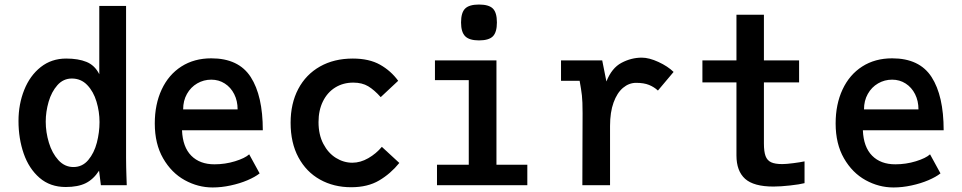

<svg xmlns="http://www.w3.org/2000/svg" viewBox="-20 -816 4240 846"><path d="M61.5 -283Q61.5 -357 86.8 -420Q112 -483 159.5 -520.5Q207 -558 271.5 -558Q325 -558 361.2 -543.2Q397.5 -528.5 417.5 -489V-790H535.5V-120Q535.5 -102.5 536 -79.2Q536.5 -56 537 -43.5L538.5 0H424.5L416.5 -64Q391.5 -25.5 357.5 -8.8Q323.5 8 269.5 8Q201 8 154.2 -32.5Q107.5 -73 84.5 -139.2Q61.5 -205.5 61.5 -283ZM418.5 -278Q418.5 -324 405.2 -368.2Q392 -412.5 364.5 -441.2Q337 -470 296.5 -470Q259 -470 233 -440.8Q207 -411.5 194.2 -367.5Q181.5 -323.5 181.5 -280Q181.5 -233.5 195.5 -187.2Q209.5 -141 237.2 -110.5Q265 -80 303.5 -80Q343 -80 369 -111Q395 -142 406.8 -187.5Q418.5 -233 418.5 -278Z M662 -272Q662 -356.5 692.5 -421.8Q723 -487 779.2 -523Q835.5 -559 911 -559Q1031.5 -559 1084.8 -476.5Q1138 -394 1138 -242H782Q785 -168 822.8 -130Q860.5 -92 925 -92Q972 -92 1015.8 -105.5Q1059.5 -119 1078 -136L1124 -52Q1104.5 -36.5 1070.8 -22Q1037 -7.5 996.2 1.2Q955.5 10 917 10Q852.5 10 794 -22.2Q735.5 -54.5 698.8 -118.2Q662 -182 662 -272ZM1027 -334Q1027 -371.5 1012 -401.2Q997 -431 970.5 -448Q944 -465 911 -465Q877.5 -465 849 -448.5Q820.5 -432 803.8 -402.2Q787 -372.5 787 -334Z M1260.5 -275Q1260.5 -360 1294.2 -424Q1328 -488 1390 -523Q1452 -558 1534.5 -558Q1606.5 -558 1654.5 -531Q1702.5 -504 1734.5 -460L1657.5 -388Q1629.5 -419.5 1602.5 -435.8Q1575.5 -452 1536.5 -452Q1492 -452 1457.2 -430.5Q1422.5 -409 1403 -369.5Q1383.5 -330 1383.5 -278Q1383.5 -222.5 1404.8 -182Q1426 -141.5 1460.2 -120.2Q1494.5 -99 1532.5 -99Q1568 -99 1602.8 -119Q1637.5 -139 1662.5 -169L1739.5 -98Q1701 -50.5 1650.5 -20.8Q1600 9 1527.5 9Q1450.5 9 1390 -24.8Q1329.5 -58.5 1295 -122.5Q1260.5 -186.5 1260.5 -275Z M2011.5 -717Q2011.5 -760.5 2029.5 -778.2Q2047.5 -796 2090.5 -796Q2134 -796 2151.8 -778.2Q2169.5 -760.5 2169.5 -717Q2169.5 -674 2151.8 -656Q2134 -638 2090.5 -638Q2048 -638 2029.8 -656.2Q2011.5 -674.5 2011.5 -717ZM2167.5 -550V-90H2303.5V0H1905.5V-90H2045.5V-463H1896.5V-550Z M2546 0 2546.5 -175Q2547 -230.5 2547 -317Q2547 -370 2544 -395.8Q2541 -421.5 2534 -460H2452V-550H2633.5L2652 -457Q2675.5 -516.5 2718.5 -539.2Q2761.5 -562 2808 -562Q2840 -562 2881.2 -543Q2922.5 -524 2948 -499L2879 -417Q2862.5 -432.5 2839.8 -441.8Q2817 -451 2783 -451Q2751.5 -451 2725.2 -429Q2699 -407 2683.5 -364.2Q2668 -321.5 2668 -261V0Z M3225 -131V-453H3075V-550H3225V-751H3346V-550H3501V-453H3346V-184Q3346 -148 3353.2 -128.5Q3360.5 -109 3377.8 -101Q3395 -93 3427 -93Q3444 -93 3475.2 -97Q3506.5 -101 3525 -105V-9Q3504 -3.5 3461.8 1.2Q3419.5 6 3388 6Q3301 6 3263 -28.2Q3225 -62.5 3225 -131Z M3662 -272Q3662 -356.5 3692.5 -421.8Q3723 -487 3779.2 -523Q3835.5 -559 3911 -559Q4031.5 -559 4084.8 -476.5Q4138 -394 4138 -242H3782Q3785 -168 3822.8 -130Q3860.5 -92 3925 -92Q3972 -92 4015.8 -105.5Q4059.5 -119 4078 -136L4124 -52Q4104.5 -36.5 4070.8 -22Q4037 -7.5 3996.2 1.2Q3955.5 10 3917 10Q3852.5 10 3794 -22.2Q3735.5 -54.5 3698.8 -118.2Q3662 -182 3662 -272ZM4027 -334Q4027 -371.5 4012 -401.2Q3997 -431 3970.5 -448Q3944 -465 3911 -465Q3877.5 -465 3849 -448.5Q3820.5 -432 3803.8 -402.2Q3787 -372.5 3787 -334Z"/></svg>

Font: JuliaMono Latin
Style: Bold
Weight: 700
Monospace: yes
Designer: cormullion
Foundry: corm
Version: Version 0.038; ttfautohint (v1.8)